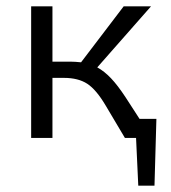

<svg xmlns="http://www.w3.org/2000/svg" viewBox="-20 -434 539 604"><path d="M472 -60 466 150H415L408 0H373L313 -101Q283 -152 254.5 -170.5Q226 -189 181 -189H145V0H78V-414H145V-240H203Q215 -240 235 -238L369 -414H455L286 -222Q308 -210 329 -188Q350 -166 375 -128L419 -60Z"/></svg>

Font: Ysabeau Infant
Style: Regular
Weight: 400
Designer: Christian Thalmann (Catharsis Fonts)
Version: Version 0.003